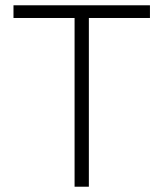

<svg xmlns="http://www.w3.org/2000/svg" viewBox="-20 -706 618 726"><path d="M262 0V-638H31V-686H547V-638H316V0Z"/></svg>

Font: Chivo Medium Thin
Style: Regular
Weight: 250
Version: Version 2.002